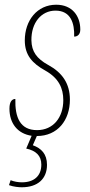

<svg xmlns="http://www.w3.org/2000/svg" viewBox="-20 -566 382 813"><path d="M72 227C140 227 179 191 179 132C179 86 155 62 119 49L136 10C224 10 276 -57 276 -144C276 -213 243 -259 184 -291C135 -318 114 -348 113 -395C112 -470 155 -521 215 -521C280 -521 296 -467 294 -411C309 -411 320 -421 320 -441C320 -498 286 -546 218 -546C137 -546 85 -479 85 -395C85 -333 116 -298 172 -267C229 -235 248 -192 248 -142C248 -68 205 -15 137 -15C65 -15 43 -69 45 -147C32 -147 20 -137 20 -106C20 -44 54 0 114 9L91 63C132 72 155 93 155 131C155 180 123 206 73 206C57 206 39 203 25 197L18 218C37 225 60 227 72 227Z"/></svg>

Font: Noto Serif Condensed Thin
Style: Italic
Weight: 100
Width: 3
Italic angle: -12°
Designer: Monotype Design Team
Foundry: Monotype Imaging Inc.
Version: Version 2.013